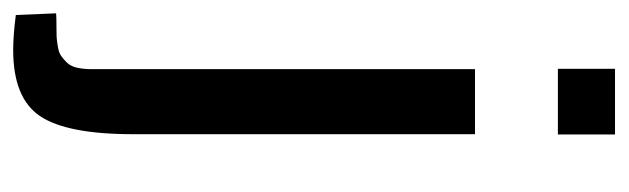

<svg xmlns="http://www.w3.org/2000/svg" viewBox="-353 -440 930 284"><g transform="rotate(90 112.0 -298.0)"><path d="M168.5 -535.6V-29.8Q168.5 67.9 141.8 107.7Q115.2 147.5 43.9 147.5Q22.5 147.5 -7.8 143.6L-10.3 84Q-4.4 83.5 6.6 83.5Q17.6 83.5 23.7 83.3Q29.8 83 38.6 81.5Q47.4 80.1 52.5 76.7Q57.6 73.2 62.7 67.9Q67.9 62.5 70.1 53.2Q72.3 43.9 72.3 31.2V-535.6ZM168.9 -742.7V-658.2H71.8V-742.7Z"/></g></svg>

Font: Coda
Style: Regular
Weight: 400
Designer: vernon adams
Foundry: vernon adams
Version: Version 2.001; ttfautohint (v0.8) -r 50 -G 200 -x